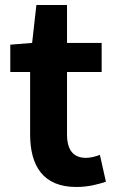

<svg xmlns="http://www.w3.org/2000/svg" viewBox="-20 -731 460 765"><path d="M284 14C333 14 372 3 402 -7L378 -114C363 -108 341 -102 323 -102C273 -102 247 -132 247 -196V-444H385V-560H247V-711H125L108 -560L21 -553V-444H100V-196C100 -71 151 14 284 14Z"/></svg>

Font: Noto Sans HK
Style: Bold
Weight: 700
Designer: Ryoko NISHIZUKA 西塚涼子 (kana, bopomofo & ideographs); Paul D. Hunt (Latin, Greek & Cyrillic); Sandoll Communications 산돌커뮤니
Foundry: Adobe
Version: Version 2.002;hotconv 1.0.116;makeotfexe 2.5.65601